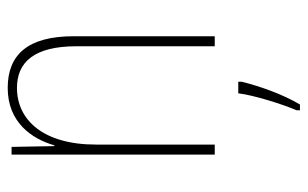

<svg xmlns="http://www.w3.org/2000/svg" viewBox="-170 -458 798 498"><g transform="rotate(-90 229.0 -209.0)"><path d="M250 -588C161 -588 118 -526 101 -467H99L97 -578H77V-51H103V-359C103 -496 167 -564 250 -564C317 -564 358 -519 358 -410V-51H384V-417C384 -536 336 -588 250 -588ZM266 19V10H236C231 51 207 127 192 161V170H207C234 124 254 67 266 19Z"/></g></svg>

Font: Noto Sans Tamil UI Condensed Thin
Style: Regular
Weight: 100
Width: 3
Designer: Jelle Bosma - Monotype Design Team
Foundry: Monotype Imaging Inc.
Version: Version 2.004